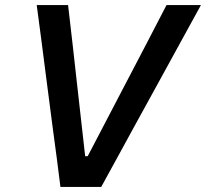

<svg xmlns="http://www.w3.org/2000/svg" viewBox="-20 -733 808 753"><path d="M217 0Q210.5 -53 202.5 -114Q194.5 -175 187.5 -226L158.5 -449Q151 -506 142 -577.5Q132.5 -649 124 -713H247Q255.5 -639 265 -557Q274 -474.5 282.5 -400.5L314 -120.5H324L471 -402Q509.5 -476 551.5 -556Q593 -636 633 -713H768Q732.5 -648.5 694 -578.2Q655.5 -508 623.5 -449.5L501 -226.5Q473.5 -175.5 440 -114.8Q406.5 -54 377 0Z"/></svg>

Font: Heraclito Medium
Style: Italic
Weight: 500
Italic angle: -12°
Designer: Kostas Bartsokas (font) & Cristiano Sobral (main changes)
Foundry: Kostas Bartsokas (font) & Cristiano Sobral (main changes)
Version: Version 1.00;July 8, 2020;FontCreator 13.0.0.2655 64-bit